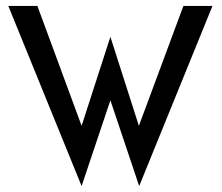

<svg xmlns="http://www.w3.org/2000/svg" viewBox="-20 -600 747 647"><path d="M8 -580 255 27 352 -262 449 27 696 -580H598L448 -176L352 -476L255 -176L106 -580Z"/></svg>

Font: Charger Sport
Style: BdNrw
Weight: 700
Designer: Jasper
Foundry: Cannot Into Space Fonts
Version: Version 1.1